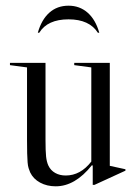

<svg xmlns="http://www.w3.org/2000/svg" viewBox="-20 -645 483 675"><path d="M241 -416V-424H366V-62L421 -50V-45L312 5H306V-63L303 -64Q244 10 176 10Q145 10 121 -3Q97 -16 86 -39Q83 -46 80.5 -54Q78 -62 77 -74.5Q76 -87 75.5 -106Q75 -125 75 -153V-408L15 -416V-424H140V-153Q140 -114 142 -95Q144 -76 150 -63Q158 -46 174 -37Q190 -28 211 -28Q263 -28 301 -77V-408ZM221 -625Q260 -625 288 -600.5Q316 -576 329 -530H324Q294 -577 221 -577Q147 -577 118 -530H113Q126 -576 153.5 -600.5Q181 -625 221 -625Z"/></svg>

Font: Libre Caslon Display
Style: Regular
Weight: 400
Designer: Pablo Impallari, Rodrigo Fuenzalida
Foundry: Pablo Impallari, Rodrigo Fuenzalida
Version: Version 1.002; ttfautohint (v1.5)